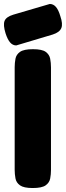

<svg xmlns="http://www.w3.org/2000/svg" viewBox="-46 -939 333 968"><path d="M119 9Q74 9 55 -4.5Q36 -18 32 -39.5Q28 -61 28 -83V-600Q28 -622 32 -643Q36 -664 55 -677.5Q74 -691 120 -691Q166 -691 184.5 -677.5Q203 -664 207 -643Q211 -622 211 -599V-82Q211 -60 207 -39Q203 -18 184 -4.5Q165 9 119 9ZM36 -710Q18 -710 5 -725Q-8 -740 -18 -771Q-31 -813 -23 -833.5Q-15 -854 21 -865L205 -919Q223 -919 236 -904Q249 -889 258 -858Q272 -818 263 -797Q254 -776 220 -765Z"/></svg>

Font: Fredoka Light
Style: Bold
Weight: 700
Version: Version 2.001